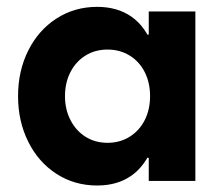

<svg xmlns="http://www.w3.org/2000/svg" viewBox="-20 -538 660 571"><path d="M269 13.7Q201.7 13.7 147.9 -21Q94.2 -55.7 64 -116.5Q33.7 -177.2 33.7 -252Q33.7 -327.1 64 -387.7Q94.2 -448.2 147.9 -482.9Q201.7 -517.6 269 -517.6Q329.1 -517.6 370.8 -488.5Q412.6 -459.5 434.6 -400.1Q456.5 -340.8 456.5 -252L406.7 -435.1H468.3V-68.8H406.7L456.5 -252Q456.5 -163.1 434.6 -104Q412.6 -44.9 370.8 -15.6Q329.1 13.7 269 13.7ZM426.3 -252Q426.3 -292.5 410.2 -324Q394 -355.5 365.2 -373Q336.4 -390.6 299.8 -390.6Q263.2 -390.6 234.6 -373Q206.1 -355.5 189.7 -324Q173.3 -292.5 173.3 -252Q173.3 -212.4 189.7 -180.7Q206.1 -148.9 234.6 -131.1Q263.2 -113.3 299.8 -113.3Q336.4 -113.3 365.2 -131.1Q394 -148.9 410.2 -180.4Q426.3 -211.9 426.3 -252ZM422.4 0V-101.6L444.3 -252L422.4 -385.7V-503.9H561V0Z"/></svg>

Font: Wanted Sans Std Variable
Style: Regular
Weight: 400
Designer: Original Design by Kil Hyung-jin and Kang Hanbin, Wanted Lab, Inc;
Foundry: Wanted Lab, Inc.
Version: Version 1.003;Glyphs 3.2 (3227)